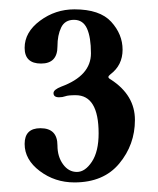

<svg xmlns="http://www.w3.org/2000/svg" viewBox="-20 -733 332 403"><path d="M138.7 -533.2Q123 -533.2 117.2 -531Q111.3 -528.8 104 -528.8Q92.3 -528.8 92.3 -537.6Q92.3 -544.9 108.9 -551.3Q170.9 -574.2 170.9 -621.1Q170.9 -654.8 162.6 -673.1Q154.3 -691.4 135.3 -691.4Q116.2 -691.4 108.4 -675.3Q100.6 -659.2 100.6 -635.7Q100.6 -599.6 66.2 -599.6Q31.7 -599.6 31.7 -632.6Q31.7 -665.5 64 -689.5Q96.2 -713.4 136.2 -713.4Q189.5 -713.4 213.4 -687.3Q237.3 -661.1 237.3 -628.7Q237.3 -596.2 211.9 -577.1Q207.5 -573.7 207.5 -571.3Q207.5 -568.8 212.9 -565.9Q263.2 -533.2 263.2 -481.2Q263.2 -429.2 230.2 -389.6Q197.3 -350.1 136.2 -350.1Q95.2 -350.1 63.5 -374Q31.7 -397.9 31.7 -430.9Q31.7 -463.9 64.9 -463.9Q100.6 -463.9 100.6 -427.7Q100.6 -404.3 112.3 -388.2Q124 -372.1 141.4 -372.1Q158.7 -372.1 172.9 -393.6Q187 -415 187 -453.1Q187 -533.2 138.7 -533.2Z"/></svg>

Font: UnifrakturMaguntia18
Style: Book
Weight: 400
Designer: j. 'mach' wust, Gerrit Ansmann, Georg Duffner, based on a font by Peter Wiegel, original typeface by Carl Albert Fahrenw
Version: Version 2017-03-19